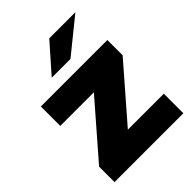

<svg xmlns="http://www.w3.org/2000/svg" viewBox="-215 -873 986 986"><g transform="rotate(-45 278.0 -379.5)"><path d="M33 0V-112L337 -462L369 -401H40V-542H523V-431L218 -80L186 -142H533V0ZM184 -607 318 -759H508L320 -607Z"/></g></svg>

Font: Montserrat Thin ExtraBold
Style: Regular
Weight: 800
Version: Version 9.000